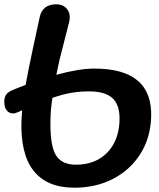

<svg xmlns="http://www.w3.org/2000/svg" viewBox="-37 -868 741 893"><path d="M308 5Q182 5 119.5 -73.5Q57 -152 63 -311L66 -355Q62 -354 57.5 -351.5Q53 -349 48 -347Q21 -334 2.5 -347Q-16 -360 -17 -391Q-18 -411 -10 -425.5Q-2 -440 26 -451Q40 -457 54.5 -462.5Q69 -468 82 -473Q88 -506 96 -546Q104 -586 116.5 -644.5Q129 -703 148 -790Q154 -817 172 -832Q190 -847 223 -848Q256 -849 275 -825.5Q294 -802 284 -763L247 -618Q240 -592 235 -567.5Q230 -543 225 -520Q329 -549 402 -549Q675 -549 666 -321Q662 -225 615.5 -151.5Q569 -78 489.5 -36.5Q410 5 308 5ZM316 -102Q378 -102 423.5 -128.5Q469 -155 494 -203.5Q519 -252 519 -317Q519 -382 485 -412.5Q451 -443 377 -443Q338 -443 299 -437Q260 -431 207 -413Q199 -363 198 -322Q194 -201 220 -151.5Q246 -102 316 -102Z"/></svg>

Font: Pacifico
Style: Regular
Weight: 400
Designer: Vernon Adams
Foundry: Vernon Adams
Version: Version 3.010; ttfautohint (v1.8.4.7-5d5b)